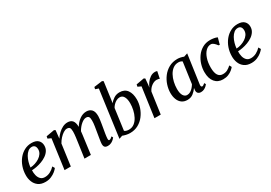

<svg xmlns="http://www.w3.org/2000/svg" viewBox="22 -1747 3786 2687"><g transform="rotate(-30 1915.5 -403.0)"><path d="M437.5 -94.5Q423 -74 393.5 -49.5Q364 -25 322.2 -7.2Q280.5 10.5 229.5 10.5Q159 10.5 115.5 -21.2Q72 -53 52.5 -103.2Q33 -153.5 34 -208.5Q34.5 -280 56.8 -343.5Q79 -407 118.5 -455.8Q158 -504.5 211 -532.5Q264 -560.5 326.5 -560.5Q398.5 -560.5 432.8 -526.5Q467 -492.5 467 -441.5Q467.5 -396 445.5 -361Q423.5 -326 387 -300.8Q350.5 -275.5 307 -259.2Q263.5 -243 220.8 -235Q178 -227 144 -226Q141.5 -183 151.5 -143Q161.5 -103 186.8 -77.5Q212 -52 255.5 -52Q301 -52 342.2 -73.5Q383.5 -95 416.5 -130.5ZM304 -511.5Q268.5 -511.5 240.8 -489Q213 -466.5 192.8 -430.2Q172.5 -394 160.8 -351.8Q149 -309.5 145.5 -270Q182 -271.5 220.8 -283.8Q259.5 -296 292.8 -317.8Q326 -339.5 346.2 -369.5Q366.5 -399.5 366.5 -437Q366 -474 349.5 -492.8Q333 -511.5 304 -511.5Z M711 -548 697 -417.5Q722 -456 755.5 -488.2Q789 -520.5 827.8 -539.8Q866.5 -559 906.5 -559Q960.5 -559 987.2 -526.8Q1014 -494.5 1014.5 -425Q1051 -485 1102.8 -522Q1154.5 -559 1212 -559Q1263.5 -559 1295 -526.8Q1326.5 -494.5 1326.5 -420.5Q1326.5 -400 1322.8 -370Q1319 -340 1313.5 -307Q1308 -274 1303 -244.5Q1296 -205 1288.5 -159.8Q1281 -114.5 1279.5 -82.5Q1278 -51 1293.5 -51Q1304.5 -51 1316 -57.8Q1327.5 -64.5 1345 -80.5L1357 -56.5Q1351 -48 1335 -32Q1319 -16 1294 -3Q1269 10 1237 10Q1201 10 1186.5 -7.2Q1172 -24.5 1172.5 -54Q1173.5 -82.5 1181.8 -130.8Q1190 -179 1197 -224Q1204 -266.5 1212.5 -318.2Q1221 -370 1220.5 -410.5Q1220.5 -454.5 1207.5 -470.5Q1194.5 -486.5 1166.5 -486.5Q1130.5 -486.5 1086.8 -450Q1043 -413.5 1011 -356.5Q1008 -328 1004.2 -297.2Q1000.5 -266.5 996.5 -239.5L965 0H861.5L893 -222Q899.5 -266 906.2 -318Q913 -370 913 -410Q912.5 -455.5 900 -471.2Q887.5 -487 856 -487Q830 -487 799 -467.2Q768 -447.5 738.5 -415.2Q709 -383 688 -344.5L641 0H539.5L604.5 -478L553 -501.5L559.5 -535.5L691 -559Z M1591 -473.5Q1614.5 -507 1655.5 -533.2Q1696.5 -559.5 1747 -559.5Q1829.5 -559.5 1870.2 -503Q1911 -446.5 1911 -352Q1911 -289 1889.8 -225Q1868.5 -161 1828 -107.8Q1787.5 -54.5 1728.8 -22.2Q1670 10 1595.5 10Q1564.5 10 1531.8 2.5Q1499 -5 1478 -14L1424 5L1526.5 -749.5L1475.5 -767L1483 -799.5L1615.5 -817L1636 -805ZM1534.5 -60.5Q1547.5 -49.5 1566 -44.5Q1584.5 -39.5 1605.5 -39.5Q1656.5 -39.5 1693.8 -68.8Q1731 -98 1755.5 -145Q1780 -192 1791.8 -246.5Q1803.5 -301 1803.5 -352Q1803.5 -418.5 1781.2 -458Q1759 -497.5 1716 -497.5Q1686.5 -497.5 1660 -483Q1633.5 -468.5 1612.8 -446.8Q1592 -425 1581 -403Z M2145 -405Q2157.5 -439 2183 -474.5Q2208.5 -510 2244 -534.2Q2279.5 -558.5 2322 -558.5Q2346 -558.5 2356 -551L2333 -440Q2328 -443.5 2315.8 -447Q2303.5 -450.5 2285.5 -450.5Q2245.5 -450.5 2204.8 -421.2Q2164 -392 2142 -344L2094 0H1992.5L2059 -476.5L2006.5 -500.5L2013 -534.5L2139.5 -557.5L2159.5 -545.5L2152 -457.5Z M2777 -91Q2774 -68 2780.5 -59.5Q2787 -51 2796 -51Q2812.5 -51 2841 -77.5L2854.5 -53Q2849.5 -45 2834 -30Q2818.5 -15 2795 -2.5Q2771.5 10 2741.5 10Q2712.5 10 2695 -6Q2677.5 -22 2679 -56L2683.5 -90Q2658.5 -53 2619 -21.5Q2579.5 10 2523 10Q2469.5 10 2433.8 -16.2Q2398 -42.5 2380 -88.5Q2362 -134.5 2362 -193.5Q2362 -256 2383 -320.5Q2404 -385 2445 -439Q2486 -493 2546 -526Q2606 -559 2683.5 -559Q2707.5 -559 2735 -553Q2762.5 -547 2783.5 -538L2843 -557.5ZM2732 -491Q2707.5 -510 2671.5 -510Q2621 -510 2583.2 -481.5Q2545.5 -453 2520.2 -406.8Q2495 -360.5 2482.5 -305.2Q2470 -250 2470 -196.5Q2470 -124.5 2493.2 -88.2Q2516.5 -52 2553 -52Q2582.5 -52 2607.5 -67.2Q2632.5 -82.5 2652 -105Q2671.5 -127.5 2684.5 -149.5Z M3278 -436Q3259.5 -463 3236.8 -482.5Q3214 -502 3191.5 -502Q3145.5 -502 3108.5 -465.5Q3071.5 -429 3049.8 -364.5Q3028 -300 3028.5 -216.5Q3030 -54.5 3133 -54.5Q3177 -54.5 3208.2 -72Q3239.5 -89.5 3268.5 -116.5L3287.5 -81Q3274 -63.5 3248.2 -42Q3222.5 -20.5 3185 -5.2Q3147.5 10 3099 10Q3015 10 2967.5 -47.8Q2920 -105.5 2920 -208.5Q2919.5 -268 2938 -329.5Q2956.5 -391 2993.8 -443.2Q3031 -495.5 3086 -527.2Q3141 -559 3213 -559Q3240.5 -559 3272.5 -553.5Q3304.5 -548 3326.5 -537L3297.5 -431.5Z M3767 -94.5Q3752.5 -74 3723 -49.5Q3693.5 -25 3651.8 -7.2Q3610 10.5 3559 10.5Q3488.5 10.5 3445 -21.2Q3401.5 -53 3382 -103.2Q3362.5 -153.5 3363.5 -208.5Q3364 -280 3386.2 -343.5Q3408.5 -407 3448 -455.8Q3487.5 -504.5 3540.5 -532.5Q3593.5 -560.5 3656 -560.5Q3728 -560.5 3762.2 -526.5Q3796.5 -492.5 3796.5 -441.5Q3797 -396 3775 -361Q3753 -326 3716.5 -300.8Q3680 -275.5 3636.5 -259.2Q3593 -243 3550.2 -235Q3507.5 -227 3473.5 -226Q3471 -183 3481 -143Q3491 -103 3516.2 -77.5Q3541.5 -52 3585 -52Q3630.5 -52 3671.8 -73.5Q3713 -95 3746 -130.5ZM3633.5 -511.5Q3598 -511.5 3570.2 -489Q3542.5 -466.5 3522.2 -430.2Q3502 -394 3490.2 -351.8Q3478.5 -309.5 3475 -270Q3511.5 -271.5 3550.2 -283.8Q3589 -296 3622.2 -317.8Q3655.5 -339.5 3675.8 -369.5Q3696 -399.5 3696 -437Q3695.5 -474 3679 -492.8Q3662.5 -511.5 3633.5 -511.5Z"/></g></svg>

Font: Merriweather Text Regular
Style: Italic
Weight: 400
Italic angle: -7.8°
Designer: Eben Sorkin
Foundry: Eben Sorkin
Version: Version 2.100; ttfautohint (v1.7.19-72a1) -l 8 -r 50 -G 200 